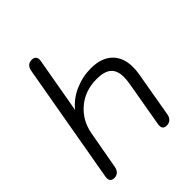

<svg xmlns="http://www.w3.org/2000/svg" viewBox="-209 -894 1039 1039"><g transform="rotate(-45 310.0 -374.5)"><path d="M37 -19Q37 -26 38 -30L159 -719Q167 -759 203 -759Q217 -759 225.5 -751.5Q234 -744 234 -729Q234 -723 233 -719L177 -401Q216 -449 274.5 -474.5Q333 -500 397 -500Q476 -500 519.5 -458.5Q563 -417 563 -343Q563 -318 559 -295L513 -30Q510 -12 498.5 -1Q487 10 468 10Q439 10 439 -18Q439 -26 440 -30L486 -295Q490 -318 490 -340Q490 -390 463 -413.5Q436 -437 378 -437Q289 -437 227 -384.5Q165 -332 150 -247L111 -30Q107 -10 95.5 0Q84 10 67 10Q37 10 37 -19Z"/></g></svg>

Font: Kodchasan
Style: Italic
Weight: 400
Italic angle: -10°
Version: Version 1.000; ttfautohint (v1.6)